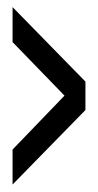

<svg xmlns="http://www.w3.org/2000/svg" viewBox="-20 -506 270 527"><path d="M14.5 0.5 214.5 -204V-282L14.5 -486.5V-390.5L157 -243.5L14.5 -95.5Z"/></svg>

Font: Anybody ExtraCondensed Medium
Style: Regular
Weight: 500
Width: 2
Version: Version 1.113;gftools[0.9.25]